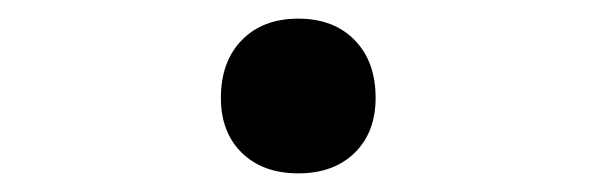

<svg xmlns="http://www.w3.org/2000/svg" viewBox="-20 -446 640 206"><path d="M300 -260Q262 -260 239.5 -282Q217 -304 217 -341Q217 -380 239.5 -403Q262 -426 300 -426Q338 -426 360.5 -403Q383 -380 383 -341Q383 -304 360.5 -282Q338 -260 300 -260Z"/></svg>

Font: JetBrainsMono NF
Style: Regular
Weight: 400
Designer: Philipp Nurullin, Konstantin Bulenkov
Foundry: JetBrains
Version: Version 2.251; ttfautohint (v1.8.3);Nerd Fonts 2.2.2